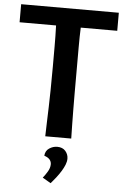

<svg xmlns="http://www.w3.org/2000/svg" viewBox="-62 -744 674 1038"><g transform="rotate(5 275.0 -225.0)"><path d="M540 -602H342Q340 -555 340 -496.5Q340 -438 340 -356Q340 -296 340 -247.5Q340 -199 340.5 -157Q341 -115 341.5 -77Q342 -39 343 0H202Q203 -48 204.5 -84.5Q206 -121 207 -160.5Q208 -200 209 -251Q210 -302 210 -379Q210 -435 210 -490Q210 -545 208 -602H10V-700H540ZM206 105Q208 78 228.5 64.5Q249 51 272 51Q301 51 316.5 69Q332 87 332 110Q332 126 325 143.5Q318 161 306.5 179.5Q295 198 281 216Q267 234 253 250L208 224Q221 208 233 188Q245 168 245 148Q245 134 236 123Q227 112 206 105Z"/></g></svg>

Font: CantoraOne
Style: Regular
Weight: 400
Designer: Pablo Impallari, Rodrigo Fuenzalida
Foundry: Pablo Impallari
Version: Version 1.001; ttfautohint (v0.8) -G 200 -r 50